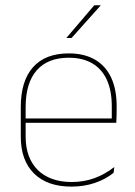

<svg xmlns="http://www.w3.org/2000/svg" viewBox="-20 -700 515 730"><path d="M251.5 9.5Q160 9.5 109.5 -40.2Q59 -90 59 -180.5V-292.5Q59 -392.5 105.8 -444.8Q152.5 -497 241.5 -497Q300 -497 340.8 -473.5Q381.5 -450 402.5 -405.2Q423.5 -360.5 423.5 -296.5V-279.5Q423.5 -268.5 423.2 -257.5Q423 -246.5 422 -233H405Q405 -250.5 405 -266.5Q405 -282.5 405 -296Q405 -355.5 386.2 -396.5Q367.5 -437.5 331 -459Q294.5 -480.5 241.5 -480.5Q161.5 -480.5 119.5 -432.5Q77.5 -384.5 77.5 -292.5V-243.5V-239.5V-181Q77.5 -140 89.2 -108Q101 -76 123.5 -53.8Q146 -31.5 178.5 -19.8Q211 -8 252 -8Q299.5 -8 339.5 -22.8Q379.5 -37.5 414.5 -65L412 -43Q382.5 -19 341.5 -4.8Q300.5 9.5 251.5 9.5ZM67.5 -233V-249.5H415.5V-233ZM338.5 -680H362.5V-679L252 -555.5H232.5V-556Z"/></svg>

Font: Anek Odia Thin
Style: Regular
Weight: 250
Version: Version 1.003